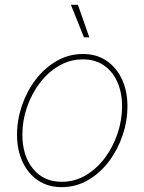

<svg xmlns="http://www.w3.org/2000/svg" viewBox="-20 -773 605 804"><path d="M237.8 10.7Q181.6 10.7 139.6 -17.3Q97.7 -45.4 74.5 -95Q51.3 -144.5 51.3 -208.5Q51.3 -270.5 71.8 -330.8Q92.3 -391.1 129.4 -439.7Q166.5 -488.3 217 -517.6Q267.6 -546.9 327.6 -546.9Q384.3 -546.9 425.8 -518.8Q467.3 -490.7 490.5 -441.4Q513.7 -392.1 513.7 -328.1Q513.7 -266.1 493.2 -205.8Q472.7 -145.5 435.8 -96.7Q398.9 -47.9 348.4 -18.6Q297.9 10.7 237.8 10.7ZM238.3 -11.7Q293.5 -11.7 339.6 -39.3Q385.7 -66.9 419.7 -112.5Q453.6 -158.2 472.4 -214.4Q491.2 -270.5 491.2 -327.1Q491.2 -385.7 471.2 -430.2Q451.2 -474.6 414.6 -499.5Q377.9 -524.4 327.6 -524.4Q273.9 -524.4 228 -498Q182.1 -471.7 147.5 -426.5Q112.8 -381.3 93.3 -325Q73.7 -268.6 73.7 -209.5Q73.7 -121.1 118.2 -66.4Q162.6 -11.7 238.3 -11.7ZM331.5 -616.7 276.9 -752.9H306.2L354 -616.7Z"/></svg>

Font: Inter 18pt Thin
Style: Italic
Weight: 250
Italic angle: -9.3988°
Version: Version 4.001;git-66647c0bb